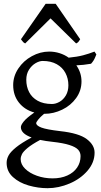

<svg xmlns="http://www.w3.org/2000/svg" viewBox="-20 -738 528 1002"><path d="M210 -144Q189.5 -127 179.2 -113.5Q168.9 -100.1 168.9 -95.7Q168.9 -82.5 195.8 -72.3Q222.7 -62 293.9 -53.7Q391.6 -43 432.6 -12.2Q473.6 18.6 473.6 58.6Q473.6 109.9 437 152.6Q400.4 195.3 343.3 219.7Q286.1 244.1 228 244.1Q178.7 244.1 129.4 230Q80.1 215.8 47.4 186Q14.6 156.2 14.6 111.8Q14.6 92.3 24.7 73.5Q34.7 54.7 63.5 31.2Q92.3 7.8 145 -20.5Q88.9 -40.5 88.9 -74.7Q88.9 -85.4 104 -104.2Q119.1 -123 159.2 -150.9Q108.9 -164.6 78.9 -202.4Q48.8 -240.2 48.8 -293.9Q48.8 -340.3 75.7 -380.6Q102.5 -420.9 146.2 -444.8Q189.9 -468.8 236.8 -468.8Q265.1 -468.8 291.3 -460.4Q317.4 -452.1 338.4 -437Q383.3 -441.4 413.8 -449.5Q444.3 -457.5 473.1 -468.8L482.9 -454.1Q481.4 -450.7 477.1 -439.9Q472.7 -429.2 467.3 -420.9Q461.9 -412.6 455.1 -405.3Q415.5 -398.4 378.4 -397Q405.3 -358.4 405.3 -313Q405.3 -265.1 377.4 -226.3Q349.6 -187.5 304.7 -165.8Q259.8 -144 211.9 -144ZM117.2 -321.8Q117.2 -286.1 131.8 -257.6Q146.5 -229 176.5 -212.2Q206.5 -195.3 251 -195.3Q271 -195.3 291 -206.8Q311 -218.3 324 -240.5Q336.9 -262.7 336.9 -293Q336.9 -328.1 321.5 -357.2Q306.2 -386.2 275.9 -403.1Q245.6 -419.9 203.1 -419.9Q185.5 -419.9 165.5 -408.2Q145.5 -396.5 131.3 -374.3Q117.2 -352.1 117.2 -321.8ZM87.9 92.8Q87.9 119.6 111.1 142.6Q134.3 165.5 172.6 179.2Q210.9 192.9 254.9 192.9Q297.9 192.9 331.1 178Q364.3 163.1 382.3 136.7Q400.4 110.4 400.4 76.7Q400.4 57.1 387.7 43.2Q375 29.3 342.5 18.8Q310.1 8.3 252.9 2Q218.8 -1.5 189.5 -7.8Q146 15.6 123.8 34.2Q101.6 52.7 94.7 66.2Q87.9 79.6 87.9 92.8ZM243.7 -642.1 111.3 -511.2Q105.5 -514.2 102.3 -517.1Q99.1 -520 95.5 -525.1Q91.8 -530.3 89.4 -533.2L218.3 -718.3H270.5L398.4 -533.2Q397 -531.2 393.3 -525.4Q389.6 -519.5 386.2 -516.6Q382.8 -513.7 377.4 -511.2Z"/></svg>

Font: David Libre
Style: Regular
Weight: 400
Version: Version 1.000